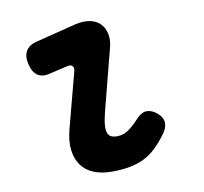

<svg xmlns="http://www.w3.org/2000/svg" viewBox="-66 -610 733 691"><g transform="rotate(-10 300.0 -264.5)"><path d="M129 -376Q101 -369 83.5 -382Q66 -395 60 -424Q53 -452 64 -471.5Q75 -491 104 -498L251 -535Q281 -542 304.5 -537.5Q328 -533 342.5 -518.5Q357 -504 362 -481.5Q367 -459 360 -432L301 -203Q294 -175 293 -157Q292 -139 296.5 -129Q301 -119 309.5 -115.5Q318 -112 329 -112Q352 -112 371 -125Q390 -138 411 -161Q430 -182 449 -182.5Q468 -183 487 -167Q507 -150 507.5 -130.5Q508 -111 492 -90Q472 -63 451.5 -43.5Q431 -24 407.5 -12.5Q384 -1 354.5 4.5Q325 10 289 10Q252 10 223.5 -1.5Q195 -13 178.5 -36Q162 -59 158 -91.5Q154 -124 165 -167L218 -368Q222 -381 216 -388Q210 -395 198 -392Z"/></g></svg>

Font: Maple Mono
Style: Bold Italic
Weight: 700
Italic angle: -10°
Monospace: yes
Designer: subframe7536
Version: Version 7.000